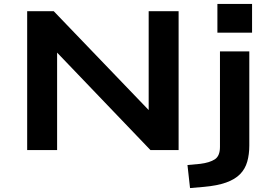

<svg xmlns="http://www.w3.org/2000/svg" viewBox="-20 -762 1374 975"><path d="M118 0V-705H253L738 -200H735V-705H887V0H744L267 -498H270V0ZM1084 -596V-742H1260V-596ZM945 193 932 76 997 70Q1045 64 1071 47Q1097 30 1097 -16V-501H1246V-23Q1246 22 1235.5 59Q1225 96 1199 122.5Q1173 149 1128 165Q1083 181 1015 187Z"/></svg>

Font: Nunito Sans 7pt Expanded
Style: Bold
Weight: 700
Width: 7
Designer: Vernon Adams
Foundry: Vernon Adams
Version: Version 3.101;gftools[0.9.27]